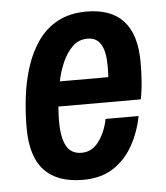

<svg xmlns="http://www.w3.org/2000/svg" viewBox="-45 -578 546 631"><g transform="rotate(-5 228.0 -263.0)"><path d="M204 12Q120 12 77 -33.5Q34 -79 34 -174Q34 -224 40 -275Q46 -326 61 -373Q76 -420 102 -457.5Q128 -495 168 -516.5Q208 -538 263 -538Q344 -538 385 -493Q426 -448 426 -356Q426 -328 424 -297Q422 -266 416 -235H144Q143 -219 142.5 -206Q142 -193 142 -187Q142 -132 157.5 -104.5Q173 -77 207 -77Q242 -77 264.5 -108Q287 -139 295 -181H404Q394 -129 369.5 -85Q345 -41 304.5 -14.5Q264 12 204 12ZM156 -317H316Q317 -335 317 -342.5Q317 -350 317 -355Q317 -401 303 -425Q289 -449 259 -449Q230 -449 210 -430Q190 -411 176.5 -381Q163 -351 156 -317Z"/></g></svg>

Font: Archivo Narrow SemiBold
Style: Italic
Weight: 600
Italic angle: -8°
Designer: Hector Gatti
Foundry: Omnibus-Type
Version: Version 3.002